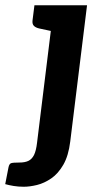

<svg xmlns="http://www.w3.org/2000/svg" viewBox="-94 -534 391 735"><path d="M-3.2 180.9Q-23.6 180.9 -41.8 177.9Q-60 174.9 -74 170.9L-61.5 106.8Q-58.7 93.1 -51.5 90.7Q-44.3 88.2 -19.5 88.2Q1.5 88.2 14.8 81.8Q28.2 75.4 36.3 59.2Q44.3 42.9 47.8 12.6L112.6 -513.8H239.2L174.9 7.7Q168.2 62.3 148.5 96.5Q128.8 130.7 102.1 149Q75.4 167.3 47.7 174.1Q19.9 180.9 -3.2 180.9ZM136.9 -513.8 111.8 -413.1 55.9 -425.1Q42.3 -428.2 35.6 -435.2Q28.9 -442.2 30.5 -455.7L37.8 -513.8Z"/></svg>

Font: Aleo
Style: Italic
Weight: 400
Italic angle: -7°
Designer: Alessio Laiso
Foundry: Alessio Laiso
Version: Version 2.001;gftools[0.9.29]